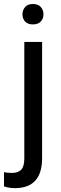

<svg xmlns="http://www.w3.org/2000/svg" viewBox="-52 -741 311 974"><path d="M161.6 -528.3V61Q161.6 213.4 23.4 213.4Q-6.3 213.4 -31.7 204.6V132.3Q-16.1 136.2 9.3 136.2Q39.6 136.2 55.4 119.9Q71.3 103.5 71.3 63V-528.3ZM62 -668.5Q62 -689.9 75.4 -705.3Q88.9 -720.7 114.7 -720.7Q141.1 -720.7 154.8 -705.6Q168.5 -690.4 168.5 -668.5Q168.5 -646.5 154.8 -631.8Q141.1 -617.2 114.7 -617.2Q88.4 -617.2 75.2 -631.8Q62 -646.5 62 -668.5Z"/></svg>

Font: Roboto-ThirdPerson-AD3FC
Style: ThirdPerson-AD3FC
Weight: 400
Designer: Google
Version: Version 2.137; 2017